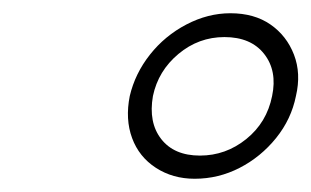

<svg xmlns="http://www.w3.org/2000/svg" viewBox="-20 -845 470 290"><path d="M176 -700Q184 -734 206.5 -762.5Q229 -791 261.5 -808Q294 -825 328 -825Q364 -825 388.5 -808Q413 -791 424 -762.5Q435 -734 427 -700Q420 -665 397 -636.5Q374 -608 342 -591.5Q310 -575 274 -575Q241 -575 215.5 -591.5Q190 -608 179.5 -636.5Q169 -665 176 -700ZM211 -700Q204 -660 223.5 -635Q243 -610 282 -610Q321 -610 352 -635Q383 -660 391 -700Q399 -738 379 -763.5Q359 -789 319 -789Q280 -789 249.5 -763.5Q219 -738 211 -700Z"/></svg>

Font: Glory ExtraLight
Style: Italic
Weight: 250
Italic angle: -12°
Version: Version 1.011